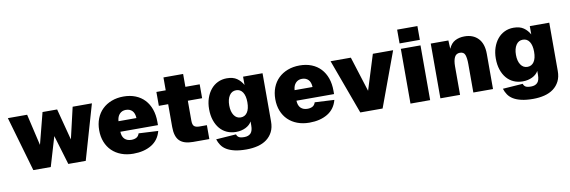

<svg xmlns="http://www.w3.org/2000/svg" viewBox="-59 -1217 5536 1865"><g transform="rotate(-10 2708.5 -284.0)"><path d="M177 0 21 -540H211L283 -230L363 -540H507L588 -230L660 -540H850L694 0H522L435 -290L349 0Z M1163 12Q1098 12 1044.5 -8Q991 -28 953 -65Q915 -102 894.5 -154Q874 -206 874 -270Q874 -333 894.5 -385Q915 -437 953 -474Q991 -511 1044.5 -531.5Q1098 -552 1163 -552Q1228 -552 1280.5 -531Q1333 -510 1369.5 -471Q1406 -432 1425.5 -377Q1445 -322 1445 -254V-220H1074Q1076 -171 1101 -147.5Q1126 -124 1167 -124Q1196 -124 1216.5 -135Q1237 -146 1246 -174L1438 -164Q1415 -76 1342 -32Q1269 12 1163 12ZM1251 -324Q1249 -372 1225.5 -396Q1202 -420 1163 -420Q1125 -420 1101 -394.5Q1077 -369 1074 -324Z M1753 0Q1662 0 1620 -42Q1578 -84 1578 -178V-403H1486V-540H1578V-667H1772V-540H1913V-403H1772V-206Q1772 -165 1788.5 -151Q1805 -137 1839 -137H1913V0Z M2252 162Q2185 162 2137 151Q2089 140 2057 120.5Q2025 101 2006.5 73.5Q1988 46 1978 14L2176 0Q2182 20 2198 30Q2214 40 2252 40Q2293 40 2315 17Q2337 -6 2337 -60V-99Q2318 -64 2276 -43.5Q2234 -23 2182 -23Q2133 -23 2092.5 -41Q2052 -59 2023 -93Q1994 -127 1977.5 -176Q1961 -225 1961 -286Q1961 -345 1977.5 -393.5Q1994 -442 2023 -477.5Q2052 -513 2092.5 -532.5Q2133 -552 2182 -552Q2243 -552 2280.5 -526Q2318 -500 2341 -458V-540H2533V-64Q2533 -5 2511.5 37.5Q2490 80 2452.5 108Q2415 136 2363.5 149Q2312 162 2252 162ZM2251 -154Q2292 -154 2315.5 -188.5Q2339 -223 2339 -288Q2339 -351 2316 -386.5Q2293 -422 2251 -422Q2208 -422 2184 -385Q2160 -348 2160 -288Q2160 -227 2184.5 -190.5Q2209 -154 2251 -154Z M2900 12Q2835 12 2781.5 -8Q2728 -28 2690 -65Q2652 -102 2631.5 -154Q2611 -206 2611 -270Q2611 -333 2631.5 -385Q2652 -437 2690 -474Q2728 -511 2781.5 -531.5Q2835 -552 2900 -552Q2965 -552 3017.5 -531Q3070 -510 3106.5 -471Q3143 -432 3162.5 -377Q3182 -322 3182 -254V-220H2811Q2813 -171 2838 -147.5Q2863 -124 2904 -124Q2933 -124 2953.5 -135Q2974 -146 2983 -174L3175 -164Q3152 -76 3079 -32Q3006 12 2900 12ZM2988 -324Q2986 -372 2962.5 -396Q2939 -420 2900 -420Q2862 -420 2838 -394.5Q2814 -369 2811 -324Z M3402 0 3204 -540H3404L3513 -194L3621 -540H3821L3622 0Z M3897 0V-540H4091V0ZM3894 -594V-730H4094V-594Z M4192 0V-540H4366L4370 -457Q4393 -510 4433.5 -531Q4474 -552 4526 -552Q4611 -552 4661 -499.5Q4711 -447 4711 -347V0H4517V-280Q4517 -339 4505.5 -371Q4494 -403 4455 -403Q4418 -403 4402 -371Q4386 -339 4386 -280V0Z M5080 162Q5013 162 4965 151Q4917 140 4885 120.5Q4853 101 4834.5 73.5Q4816 46 4806 14L5004 0Q5010 20 5026 30Q5042 40 5080 40Q5121 40 5143 17Q5165 -6 5165 -60V-99Q5146 -64 5104 -43.5Q5062 -23 5010 -23Q4961 -23 4920.5 -41Q4880 -59 4851 -93Q4822 -127 4805.5 -176Q4789 -225 4789 -286Q4789 -345 4805.5 -393.5Q4822 -442 4851 -477.5Q4880 -513 4920.5 -532.5Q4961 -552 5010 -552Q5071 -552 5108.5 -526Q5146 -500 5169 -458V-540H5361V-64Q5361 -5 5339.5 37.5Q5318 80 5280.5 108Q5243 136 5191.5 149Q5140 162 5080 162ZM5079 -154Q5120 -154 5143.5 -188.5Q5167 -223 5167 -288Q5167 -351 5144 -386.5Q5121 -422 5079 -422Q5036 -422 5012 -385Q4988 -348 4988 -288Q4988 -227 5012.5 -190.5Q5037 -154 5079 -154Z"/></g></svg>

Font: Geist Black
Style: Regular
Weight: 400
Designer: Basement.studio, Andrés Briganti, Mateo Zaragoza
Foundry: Basement.studio, Vercel, Andrés Briganti, Guido Ferreyra, Mateo Zaragoza
Version: Version 1.401